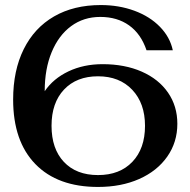

<svg xmlns="http://www.w3.org/2000/svg" viewBox="-20 -730 754 760"><path d="M682 -240Q682 -167 642 -110Q602 -53 531 -21.5Q460 10 368 10Q208 10 120 -80.5Q32 -171 32 -336Q32 -451 74 -535.5Q116 -620 194 -665Q272 -710 379 -710Q451 -710 512 -687.5Q573 -665 613 -624Q653 -583 664 -531H560Q538 -596 491 -629.5Q444 -663 377 -663Q311 -663 261.5 -626.5Q212 -590 184.5 -523.5Q157 -457 157 -370V-369Q191 -419 251 -447.5Q311 -476 386 -476Q474 -476 541 -446.5Q608 -417 645 -363.5Q682 -310 682 -240ZM554 -232Q554 -321 503.5 -374.5Q453 -428 368 -428Q283 -428 233.5 -375.5Q184 -323 184 -232Q184 -141 233 -89Q282 -37 368 -37Q454 -37 504 -89.5Q554 -142 554 -232Z"/></svg>

Font: Fahkwang Medium
Style: Regular
Weight: 500
Version: Version 1.000; ttfautohint (v1.6)